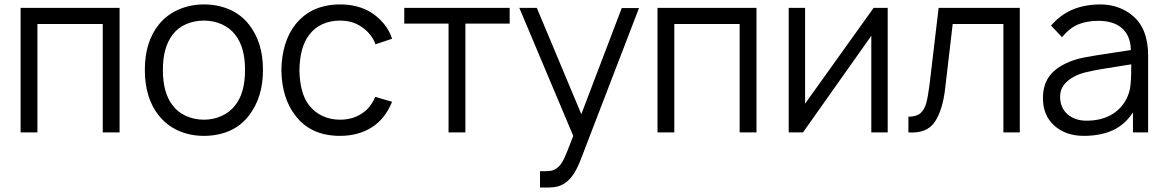

<svg xmlns="http://www.w3.org/2000/svg" viewBox="-20 -598 5267 867"><path d="M520 0H444V-489.5H149V0H73V-562.5H520Z M697.5 -76Q634 -154.5 634 -282.5Q634 -409 697.5 -487.5Q714.5 -509 737 -526Q759.5 -543 785.8 -554.5Q812 -566 841 -572Q870 -578 901 -578Q963 -578 1015.5 -555.5Q1068 -533 1104 -487.5Q1167.5 -407.5 1167.5 -282.5Q1167.5 -158 1104 -76Q1068 -29.5 1016 -7Q964 15.5 901 15.5Q838 15.5 785.8 -7.8Q733.5 -31 697.5 -76ZM1042.5 -440.5Q1018.5 -472 981 -488.5Q943.5 -505 901 -505Q857 -505 819.5 -488.5Q782 -472 759 -440.5Q715.5 -384 715.5 -282.5Q715.5 -179 759 -123Q782 -91.5 819.8 -74.5Q857.5 -57.5 901 -57.5Q943.5 -57.5 981 -74.5Q1018.5 -91.5 1042.5 -123Q1086.5 -179 1086.5 -282.5Q1086.5 -384.5 1042.5 -440.5Z M1675.5 -398Q1667.5 -422 1650.2 -442.8Q1633 -463.5 1612 -477Q1572 -505 1515 -505Q1472.5 -505 1436 -488.8Q1399.5 -472.5 1375.5 -439.5Q1334 -386 1332 -281Q1334 -176.5 1375.5 -123Q1399.5 -91.5 1436 -74.5Q1472.5 -57.5 1515 -57.5Q1572.5 -57.5 1614 -85.5Q1652.5 -109.5 1674.5 -160.5L1750.5 -138.5Q1719.5 -62.5 1662 -25Q1600.5 15.5 1515 15.5Q1383.5 15.5 1314 -76Q1253 -153.5 1250.5 -281Q1253 -410 1314 -487.5Q1386 -578 1516.5 -578Q1597 -578 1656 -541.5Q1689 -520.5 1714 -490Q1739 -459.5 1750.5 -423Z M2281.5 -491.5H2081.5V0H2005.5V-491.5H1805.5V-562.5H2281.5Z M2865.5 -561.5 2607 110.5Q2590.5 155.5 2572.8 184Q2555 212.5 2532 228Q2512 242 2489 246Q2466.5 250 2418.5 249V175Q2450 176 2466 173.5Q2481.5 171.5 2495.5 160.5Q2512.5 148 2525.5 121.5Q2532 108.5 2542.8 82Q2553.5 55.5 2568.5 15.5L2325 -562.5H2404L2605 -82.5L2787.5 -561.5Z M3396 0H3320V-489.5H3025V0H2949V-562.5H3396Z M3988.5 0H3914.5V-436.5L3606 0H3541.5V-562.5H3615.5V-130L3925 -562.5H3988.5Z M4585 -562.5V0H4511V-489.5H4282L4248.5 -203Q4237.5 -102 4201.5 -48Q4166 5.5 4082 0V-71Q4118 -71 4136.5 -87Q4154 -102.5 4162.5 -132Q4170.5 -161 4177.5 -216.5L4218.5 -562.5Z M5096 0V-90.5Q5059.5 -34.5 5004.5 -9.5Q4949.5 15.5 4874 15.5Q4793 15.5 4741 -30.5Q4689.5 -77 4689.5 -154Q4689.5 -208.5 4713 -246Q4736.5 -283.5 4788.5 -309.5Q4825.5 -328.5 4873.5 -338Q4922 -347.5 5011.5 -360.5L5086.5 -372Q5086 -405 5075.5 -429.8Q5065 -454.5 5046 -471Q5027 -487.5 5000.2 -495.8Q4973.5 -504 4940.5 -504Q4889.5 -504 4850.5 -488.5Q4810.5 -472.5 4776 -430L4726 -482.5Q4769.5 -532.5 4824.8 -555.2Q4880 -578 4950 -578Q4992 -578 5030.2 -564.2Q5068.5 -550.5 5097 -525Q5164.5 -467 5164.5 -347V0ZM5088.5 -307.5Q5010 -295.5 4961.5 -287.2Q4913 -279 4894 -274Q4838 -263 4802 -233Q4767 -204 4767 -161.5Q4767 -112.5 4800 -82.5Q4834 -53 4886.5 -53Q4948.5 -53 4994.2 -77.5Q5040 -102 5065.5 -149Q5081 -179 5084.5 -211Q5086.5 -227.5 5087.5 -251.5Q5088.5 -275.5 5088.5 -307.5Z"/></svg>

Font: Russisch Sans
Style: Regular
Weight: 400
Designer: Michael Sharanda (font) & Cristiano Sobral (main changes)
Foundry: Michael Sharanda
Version: Version 2.00;October 25, 2020;FontCreator 13.0.0.2681 64-bit